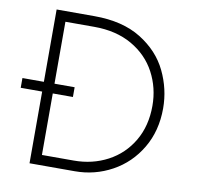

<svg xmlns="http://www.w3.org/2000/svg" viewBox="-79 -792 894 873"><g transform="rotate(10 368.0 -355.0)"><path d="M668 -351Q668 -247 620.5 -167Q573 -87 493.5 -43.5Q414 0 322 0H113V-331H14V-376H113V-710H288Q418 -710 503.5 -657Q589 -604 628.5 -522Q668 -440 668 -351ZM618 -354Q618 -437 580.5 -507.5Q543 -578 470 -620Q397 -662 295 -662H162V-376H255V-331H162V-47H309Q395 -47 465.5 -84.5Q536 -122 577 -191.5Q618 -261 618 -354Z"/></g></svg>

Font: Josefin Sans Light
Style: Regular
Weight: 300
Designer: Santiago Orozco
Foundry: Typemade
Version: Version 2.000